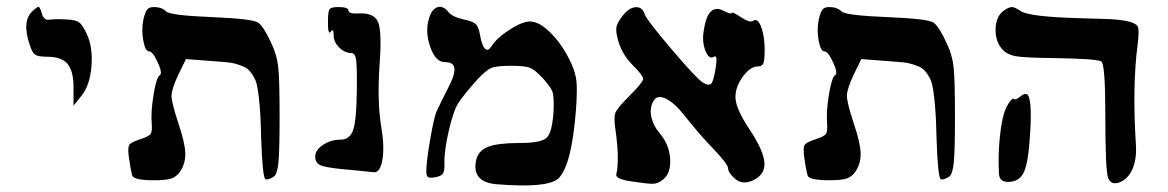

<svg xmlns="http://www.w3.org/2000/svg" viewBox="-20 -776 3480 572"><path d="M199 -516Q199 -565 181 -586Q163 -607 120 -607Q94 -607 85 -613Q76 -619 69 -641Q44 -713 77 -743Q91 -756 95 -755.5Q99 -755 104 -738Q106 -728 112 -722Q118 -716 124 -717Q145 -720 179 -718Q205 -717 215.5 -709.5Q226 -702 238 -676Q257 -636 252.5 -579Q248 -522 223 -491L199 -461Z M374 -253Q368 -276 364 -307Q360 -336 365 -344Q370 -352 397 -361Q423 -369 428.5 -377Q434 -385 432 -408Q429 -442 437.5 -494Q446 -546 456 -552Q465 -557 450 -590Q435 -623 424 -623Q413 -623 407 -654.5Q401 -686 407 -717Q412 -739 418 -747Q424 -755 438 -755Q462 -755 475 -742Q487 -730 612 -725Q735 -720 750 -708Q766 -696 789 -646Q805 -612 809 -575.5Q813 -539 813 -428Q813 -327 809.5 -292Q806 -257 796 -250Q779 -239 771 -242Q762 -246 758 -366Q757 -409 755.5 -434.5Q754 -460 751 -486.5Q748 -513 744.5 -526.5Q741 -540 732 -553.5Q723 -567 715 -572.5Q707 -578 690 -583.5Q673 -589 656.5 -590.5Q640 -592 613 -594L534 -600L511 -553Q491 -510 491 -490.5Q491 -471 511 -410Q531 -351 532 -320Q533 -289 516 -264Q505 -249 490 -244Q475 -239 438 -239Q379 -239 374 -253Z M1034 -269Q959 -275 939 -282Q919 -289 919 -309Q919 -329 942.5 -344.5Q966 -360 995 -360Q1022 -360 1032 -388.5Q1042 -417 1043 -504Q1044 -577 1041 -597.5Q1038 -618 1027 -618Q1007 -618 990.5 -634.5Q974 -651 974 -671Q974 -690 968 -685Q967 -684 965 -681Q961 -674 958 -687Q957 -696 957 -711Q957 -741 961.5 -748Q966 -755 987 -755Q1018 -755 1018 -745Q1018 -734 1050 -736Q1095 -738 1106.5 -710Q1118 -682 1111 -586Q1103 -474 1116 -397Q1126 -337 1119 -298.5Q1112 -260 1092 -263Q1064 -266 1034 -269Z M1461 -227Q1383 -233 1399 -301Q1406 -328 1435 -339Q1464 -350 1529 -350Q1592 -350 1608.5 -365.5Q1625 -381 1629 -443Q1631 -485 1626.5 -500.5Q1622 -516 1598 -542Q1574 -568 1559 -574Q1544 -580 1502 -580Q1459 -580 1443.5 -573.5Q1428 -567 1402 -539Q1365 -498 1346 -470Q1331 -447 1317 -386.5Q1303 -326 1304 -288Q1305 -267 1299.5 -259Q1294 -251 1277 -248Q1260 -245 1255 -248.5Q1250 -252 1250 -266Q1250 -294 1262 -363Q1274 -432 1282 -447Q1283 -450 1295.5 -475Q1308 -500 1316 -516Q1330 -543 1333 -559Q1336 -575 1329.5 -583Q1323 -591 1305 -591Q1277 -591 1261 -638.5Q1245 -686 1260 -727Q1269 -751 1285 -755Q1301 -759 1316 -740Q1328 -725 1366 -717Q1389 -712 1397.5 -704Q1406 -696 1410 -672Q1419 -624 1434 -628Q1439 -630 1444 -638Q1460 -663 1498 -687.5Q1536 -712 1559 -712Q1587 -712 1622 -676.5Q1657 -641 1682 -587Q1695 -558 1697.5 -532.5Q1700 -507 1696 -450Q1683 -281 1643 -244Q1611 -215 1461 -227Z M1858 -236Q1814 -243 1816 -256Q1826 -300 1814 -386Q1808 -425 1813 -439Q1818 -453 1851 -486Q1896 -531 1896 -541Q1896 -551 1864 -583Q1833 -614 1821 -657Q1814 -683 1816.5 -695.5Q1819 -708 1834 -728Q1853 -753 1873.5 -754.5Q1894 -756 1901 -733Q1907 -716 1981 -629Q2055 -542 2074 -530Q2092 -519 2099 -527Q2106 -535 2112 -573Q2118 -609 2110 -608Q2109 -608 2107 -607Q2091 -597 2080 -629Q2071 -656 2077 -688Q2090 -769 2137 -743Q2143 -740 2148.5 -738Q2154 -736 2157 -736Q2160 -736 2160 -737Q2160 -743 2187 -725Q2214 -707 2224 -714Q2239 -724 2250 -689Q2258 -663 2258 -628Q2258 -596 2254 -587Q2250 -578 2237 -578Q2215 -578 2193 -547.5Q2171 -517 2171 -487Q2171 -453 2214 -389Q2257 -324 2257.5 -288Q2258 -252 2217 -236Q2190 -226 2169 -244Q2149 -262 2149 -275Q2149 -287 2102 -336Q2065 -374 2019 -432Q1989 -470 1964 -482Q1939 -494 1928 -477Q1915 -457 1920 -430Q1925 -403 1946 -378Q1974 -345 1976.5 -302Q1979 -259 1954 -240Q1940 -229 1925.5 -228.5Q1911 -228 1858 -236Z M2386 -253Q2380 -276 2376 -307Q2372 -336 2377 -344Q2382 -352 2409 -361Q2435 -369 2440.5 -377Q2446 -385 2444 -408Q2441 -442 2449.5 -494Q2458 -546 2468 -552Q2477 -557 2462 -590Q2447 -623 2436 -623Q2425 -623 2419 -654.5Q2413 -686 2419 -717Q2424 -739 2430 -747Q2436 -755 2450 -755Q2474 -755 2487 -742Q2499 -730 2624 -725Q2747 -720 2762 -708Q2778 -696 2801 -646Q2817 -612 2821 -575.5Q2825 -539 2825 -428Q2825 -327 2821.5 -292Q2818 -257 2808 -250Q2791 -239 2783 -242Q2774 -246 2770 -366Q2769 -409 2767.5 -434.5Q2766 -460 2763 -486.5Q2760 -513 2756.5 -526.5Q2753 -540 2744 -553.5Q2735 -567 2727 -572.5Q2719 -578 2702 -583.5Q2685 -589 2668.5 -590.5Q2652 -592 2625 -594L2546 -600L2523 -553Q2503 -510 2503 -490.5Q2503 -471 2523 -410Q2543 -351 2544 -320Q2545 -289 2528 -264Q2517 -249 2502 -244Q2487 -239 2450 -239Q2391 -239 2386 -253Z M2995 -755Q2985 -755 2970 -744Q2947 -727 2946 -689.5Q2945 -652 2967 -628Q2981 -613 3006.5 -608.5Q3032 -604 3118 -603Q3247 -601 3261 -593Q3273 -586 3273 -427Q3273 -271 3281 -247Q3288 -226 3310 -231Q3338 -239 3352.5 -269.5Q3367 -300 3364 -345Q3353 -518 3369 -642Q3375 -688 3369 -698Q3358 -715 3287 -719Q3266 -720 3191 -722Q3047 -726 3021 -743Q3003 -755 2995 -755ZM3037 -496Q3030 -497 3019 -488Q3005 -476 2999 -482Q2998 -483 2994 -479.5Q2990 -476 2985 -468.5Q2980 -461 2976 -451Q2965 -427 2959 -370.5Q2953 -314 2956 -259Q2957 -234 2983 -234Q3017 -234 3030.5 -263.5Q3044 -293 3049 -379Q3056 -493 3037 -496Z"/></svg>

Font: Daniel
Style: Regular
Weight: 400
Version: Version 1.1